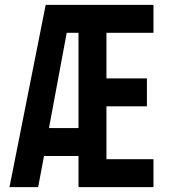

<svg xmlns="http://www.w3.org/2000/svg" viewBox="-20 -770 695 790"><path d="M19 0 168 -750H611.5V-635H418V-447.5H584.5V-332.5H418V-115H611.5V0H303V-128H161L137 0ZM181.5 -243H303V-635H254.5Z"/></svg>

Font: Mohave SemiBold
Style: Regular
Weight: 600
Designer: Gumpita Rahayu
Foundry: Tokotype
Version: Version 2.003